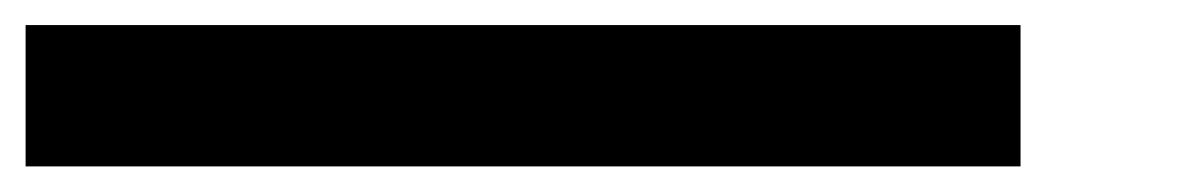

<svg xmlns="http://www.w3.org/2000/svg" viewBox="-20 -130 929 150"><path d="M0 0Q0 -27.3 0 -110.4Q194.3 -110.4 777.3 -110.4Q777.3 -83 777.3 0Q583 0 0 0Z"/></svg>

Font: Ingsat TST_CRD
Style: Regular
Weight: 300
Designer: Tofik Waleny
Version: 1.0